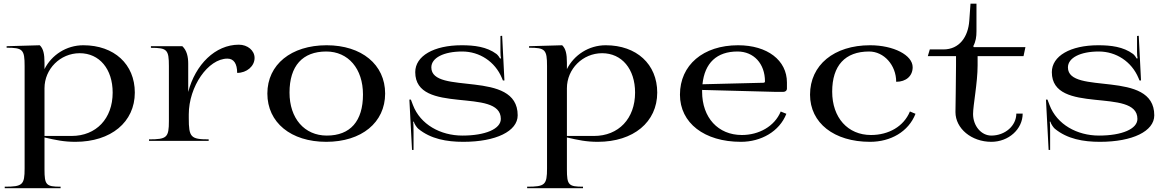

<svg xmlns="http://www.w3.org/2000/svg" viewBox="-20 -744 6173 1014"><path d="M5 242V250H300V242C223.5 242 215 232.8 215 150V-18C274.7 -4.3 317.1 5 378.1 5C566.4 5 692 -99.4 692 -255C692 -405 582.8 -505 420 -505C330.3 -505 252.6 -453.6 215 -379.1V-413C215 -458.5 209 -487 190 -505L15 -500V-492C100.5 -492 110 -482.1 110 -395V145C110 232.3 99.5 242 5 242ZM215 -26V-278C215 -379.8 298.3 -463 401 -463C505.1 -463 575 -379.5 575 -255C575 -117.9 488.2 -26 358 -26Z M767 0H1082V-8C987.5 -8 977 -19.2 977 -120V-140C977 -287.2 1079.3 -434.4 1181.1 -434.4C1214.5 -434.4 1232.5 -408 1232.5 -359C1283.2 -359 1324.5 -394.4 1324.5 -438C1324.5 -477.7 1287.2 -508 1241.5 -508C1116.9 -508 1011.8 -403 974 -258.4V-408C974 -444.2 966.7 -477.6 943 -500H777V-491.5C862.5 -491.5 872 -481.8 872 -394.5V-105C872 -17.7 861.5 -8 767 -8Z M1392 -250C1392 -97 1516.4 5 1703 5C1889.6 5 2014 -97 2014 -250C2014 -403 1889.9 -505 1705 -505C1517.7 -505 1392 -403 1392 -250ZM1509 -255C1509 -396 1577.8 -472 1703 -472C1819.3 -472 1897 -381.2 1897 -245C1897 -104.3 1830.2 -28 1706 -28C1587.8 -28 1509 -118.8 1509 -255Z M2142 -218 2156 48H2164V-43C2164 -56.5 2163.8 -92.5 2162 -101L2165 -102C2169 -87.5 2182.3 -69.5 2189 -64C2254.7 -10.1 2338.7 5 2427 5C2599.2 5 2714 -51 2714 -135C2714 -257.8 2600 -283.5 2486 -297.3C2372 -311.1 2258 -312.9 2258 -388C2258 -438.4 2323.2 -472 2421 -472C2512.5 -472 2594.2 -418.9 2630.5 -332.2L2636 -319H2644L2632 -555L2623 -554V-469C2623 -455 2624 -443 2626 -436L2621 -435C2620 -438 2609 -454 2602 -459C2550.5 -497.2 2485 -505 2418 -505C2271 -505 2173 -448.2 2173 -363C2173 -248.4 2286 -229.2 2399 -217.3C2512 -205.4 2625 -200.9 2625 -116C2625 -63.2 2543.8 -28 2422 -28C2306.2 -28 2199.8 -86.7 2161 -189L2150 -218Z M2764 242V250H3059V242C2982.5 242 2974 232.8 2974 150V-18C3033.7 -4.3 3076.1 5 3137.1 5C3325.4 5 3451 -99.4 3451 -255C3451 -405 3341.8 -505 3179 -505C3089.3 -505 3011.6 -453.6 2974 -379.1V-413C2974 -458.5 2968 -487 2949 -505L2774 -500V-492C2859.5 -492 2869 -482.1 2869 -395V145C2869 232.3 2858.5 242 2764 242ZM2974 -26V-278C2974 -379.8 3057.3 -463 3160 -463C3264.1 -463 3334 -379.5 3334 -255C3334 -117.9 3247.2 -26 3117 -26Z M3571 -244C3571 -94.6 3699.8 5 3893 5C3998.8 5 4096.2 -49.1 4133 -143L4103.2 -155.1C4070.7 -76.1 3987.3 -31 3898 -31C3772.5 -31 3688 -122.6 3688 -260C3688 -263 3688 -266 3688.1 -269L4068 -259H4118C4127.9 -259 4136 -266.2 4136 -275V-308.5C4136 -425.5 4032.8 -505 3878 -505C3693.8 -505 3571 -400.6 3571 -244ZM3689.9 -299C3701.5 -411.8 3765.7 -472 3875 -472C3960.8 -472 4020 -407.9 4020 -314C4020 -310.2 4016.9 -307.1 4013 -307Z M4258 -244C4258 -94.6 4384.8 5 4575 5C4683.5 5 4777.9 -48.2 4815 -143L4785.5 -155.3C4752.5 -75.2 4672.1 -31 4580 -31C4457.3 -31 4375 -122.6 4375 -260C4375 -397.8 4443.2 -472 4570 -472C4648.3 -472 4713 -400.1 4713 -312C4765.2 -312 4800 -342.8 4800 -389C4800 -453 4699.2 -505 4575 -505C4384.8 -505 4258 -400.6 4258 -244Z M4880 -447.5H5029V-399C5029 -300.8 5026 -196.5 5026 -152C5026 -65.3 5110.9 5 5215.5 5C5306.6 5 5381 -61.8 5381 -144.2H5347.5C5347.5 -80.1 5288.4 -28 5215.5 -28C5162.2 -28 5119 -79.1 5119 -142C5119 -188 5143 -306.6 5143 -399V-447.5H5385.5L5395.5 -495H5123L5120 -500C5133.6 -525.3 5137 -550.1 5137 -579V-724.5H5105.5L5099 -634C5092.9 -549.3 5046.7 -483 4962.5 -483H4890.5Z M5504 -218 5518 48H5526V-43C5526 -56.5 5525.8 -92.5 5524 -101L5527 -102C5531 -87.5 5544.3 -69.5 5551 -64C5616.7 -10.1 5700.7 5 5789 5C5961.2 5 6076 -51 6076 -135C6076 -257.8 5962 -283.5 5848 -297.3C5734 -311.1 5620 -312.9 5620 -388C5620 -438.4 5685.2 -472 5783 -472C5874.5 -472 5956.2 -418.9 5992.5 -332.2L5998 -319H6006L5994 -555L5985 -554V-469C5985 -455 5986 -443 5988 -436L5983 -435C5982 -438 5971 -454 5964 -459C5912.5 -497.2 5847 -505 5780 -505C5633 -505 5535 -448.2 5535 -363C5535 -248.4 5648 -229.2 5761 -217.3C5874 -205.4 5987 -200.9 5987 -116C5987 -63.2 5905.8 -28 5784 -28C5668.2 -28 5561.8 -86.7 5523 -189L5512 -218Z"/></svg>

Font: Prida01
Style: Bold
Weight: 700
Designer: gluk
Foundry: gluk
Version: Version 00.072